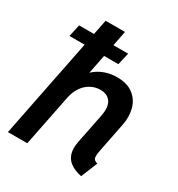

<svg xmlns="http://www.w3.org/2000/svg" viewBox="-180 -869 922 994"><g transform="rotate(30 281.5 -372.0)"><path d="M453.1 8.3Q411.1 -0.5 385.7 -19Q360.4 -37.6 351.8 -66.9Q343.3 -96.2 351.6 -138.7L386.7 -314Q398.4 -372.1 378.7 -400.6Q358.9 -429.2 317.4 -429.2Q286.6 -429.2 259.8 -414.6Q232.9 -399.9 214.6 -373.3Q196.3 -346.7 188.5 -310.5L126.5 0H10.7L160.6 -752H276.4L222.7 -478H233.9L185.1 -421.4Q209 -475.1 255.6 -502Q302.2 -528.8 358.9 -528.8Q420.4 -528.8 456.5 -500.7Q492.7 -472.7 504.6 -427.5Q516.6 -382.3 506.3 -331.1L471.2 -153.8Q464.8 -121.6 468.8 -108.4Q472.7 -95.2 493.2 -90.3ZM38.1 -590.3 53.7 -662.6H346.7L330.1 -590.3Z"/></g></svg>

Font: Reddit Sans SemiBold
Style: Italic
Weight: 600
Italic angle: -11.25°
Designer: Stephen Hutchings
Version: Version 1.013